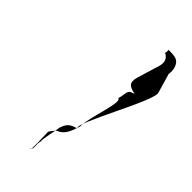

<svg xmlns="http://www.w3.org/2000/svg" viewBox="-233 -686 839 839"><g transform="rotate(45 187.0 -266.5)"><path d="M268 -633C302 -633 315 -631 326 -622C339 -611 348 -587 343 -559L369 -470C386 -435 201 -116 229 -108C193 -98 182 -88 171 -53C173 -50 151 42 157 42C148 70 163 90 145 99C155 108 150 42 149 -8C151 -12 167 -34 174 -38C208 -51 219 -82 232 -124C229 -174 290 -328 262 -328C275 -369 260 -382 300 -392C260 -400 247 -410 257 -449L283 -535C298 -575 296 -598 267 -613C268 -617 270 -631 268 -633Z"/></g></svg>

Font: Zinc
Style: Obl
Weight: 400
Version: Version 1